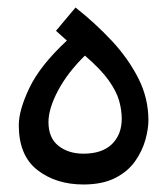

<svg xmlns="http://www.w3.org/2000/svg" viewBox="-20 -491 445 511"><path d="M202 0Q129 0 79.5 -38.5Q30 -77 30 -158Q30 -198 58.5 -257.5Q87 -317 158 -383L129 -409L181 -471Q233 -430 277 -383Q321 -336 348 -283Q375 -230 375 -171Q375 -148 367 -119Q359 -90 340 -62.5Q321 -35 287 -17.5Q253 0 202 0ZM202 -82Q252 -82 278 -107.5Q304 -133 304 -175Q304 -198 297 -223Q290 -248 269 -277.5Q248 -307 206 -343Q160 -298 134.5 -250Q109 -202 109 -166Q109 -124 135.5 -103Q162 -82 202 -82Z"/></svg>

Font: Go Noto Kurrent-Regular
Style: Regular
Weight: 400
Designer: Monotype Design Team
Foundry: Monotype Imaging Inc.
Version: Version 2.012; ttfautohint (v1.8.4.7-5d5b)